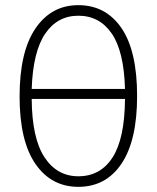

<svg xmlns="http://www.w3.org/2000/svg" viewBox="-20 -714 608 745"><path d="M512 -341Q512 -169 451.5 -79Q391 11 284 11Q179 11 117.5 -78Q56 -167 56 -340Q56 -513 117.5 -603.5Q179 -694 284 -694Q390 -694 451 -605.5Q512 -517 512 -341ZM103 -369H465Q461 -515 413.5 -584Q366 -653 284 -653Q203 -653 155.5 -583.5Q108 -514 103 -369ZM465 -330H103Q104 -178 152.5 -104Q201 -30 284 -30Q370 -30 417 -103.5Q464 -177 465 -330Z"/></svg>

Font: Fira Sans Extra Condensed ExtraLight
Style: Regular
Weight: 275
Width: 1
Designer: Carrois Corporate & Edenspiekermann AG
Foundry: Carrois Corporate GbR & Edenspiekermann AG
Version: Version 4.203